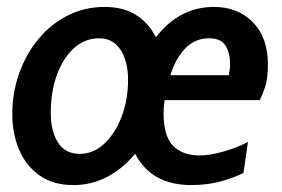

<svg xmlns="http://www.w3.org/2000/svg" viewBox="-20 -524 813 554"><path d="M682.5 -25Q655 -11 616.8 -0.5Q578.5 10 532 10Q416.5 10 370 -80.5Q334 -37 289 -13.5Q244 10 191.5 10Q133.5 10 94.5 -17.5Q55.5 -45 35.5 -91.2Q15.5 -137.5 15.5 -194.5Q15.5 -256.5 35.2 -312.2Q55 -368 90.8 -411.2Q126.5 -454.5 175.2 -479.2Q224 -504 282 -504Q335.5 -504 372 -481.2Q408.5 -458.5 430 -416.5Q497.5 -504 597 -504Q666.5 -504 709.8 -459.8Q753 -415.5 753 -338.5Q753 -297.5 745.5 -274.5Q738 -251.5 729.5 -235H455Q452 -215.5 452 -197.5Q452 -131.5 479.2 -103.5Q506.5 -75.5 556 -75.5Q586 -75.5 626 -87Q666 -98.5 695.5 -114.5ZM583 -413.5Q543.5 -413.5 515.2 -385Q487 -356.5 471.5 -307H640.5Q642 -318 643 -324.2Q644 -330.5 644 -339Q644 -369.5 631.2 -391.5Q618.5 -413.5 583 -413.5ZM210 -80Q249.5 -80 281 -109.5Q312.5 -139 331 -187.5Q349.5 -236 349.5 -293.5Q349.5 -346.5 328 -380Q306.5 -413.5 266 -413.5Q225.5 -413.5 194.2 -385.8Q163 -358 144.8 -309.5Q126.5 -261 126.5 -198.5Q126.5 -145 147.5 -112.5Q168.5 -80 210 -80Z"/></svg>

Font: Cabin Condensed SemiBold
Style: Italic
Weight: 600
Width: 3
Italic angle: -10°
Designer: Pablo Impallari
Foundry: Pablo Impallari. http://www.impallari.com Igino Marini. http://www.ikern.com
Version: Version 3.001; ttfautohint (v1.8.3)